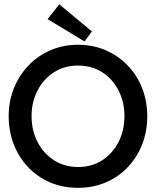

<svg xmlns="http://www.w3.org/2000/svg" viewBox="-20 -886 768 918"><path d="M131 -330.5Q131 -262.5 159.5 -207.2Q188 -152 238 -119.8Q288 -87.5 353 -87.5Q419 -87.5 468.8 -119.8Q518.5 -152 546.8 -207.2Q575 -262.5 575 -330.5Q575 -398.5 546.8 -453.5Q518.5 -508.5 468.8 -540.5Q419 -572.5 353 -572.5Q288 -572.5 238 -540.5Q188 -508.5 159.5 -453.5Q131 -398.5 131 -330.5ZM21.5 -330.5Q21.5 -402.5 46.8 -464.8Q72 -527 116.8 -573.5Q161.5 -620 222 -646Q282.5 -672 353 -672Q424.5 -672 484.8 -646Q545 -620 590 -573.5Q635 -527 659.5 -464.8Q684 -402.5 684 -330.5Q684 -258 659.8 -195.8Q635.5 -133.5 591 -86.8Q546.5 -40 486 -14Q425.5 12 353 12Q280 12 219.2 -14Q158.5 -40 114.2 -86.8Q70 -133.5 45.8 -195.8Q21.5 -258 21.5 -330.5ZM384 -688 207.5 -794.5 263.5 -865.5 419.5 -735.5Z"/></svg>

Font: League Spartan Medium
Style: Regular
Weight: 500
Foundry: The League of Moveable Type
Version: Version 2.002